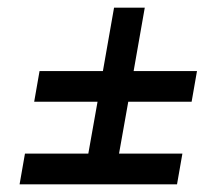

<svg xmlns="http://www.w3.org/2000/svg" viewBox="-20 -575 533 500"><path d="M31 -95 45 -175H210L234 -310H69L83 -390H248L277 -555H357L328 -390H493L479 -310H314L290 -175H455L441 -95Z"/></svg>

Font: Scada
Style: Italic
Weight: 400
Italic angle: -10°
Designer: Jovanny Lemonad
Foundry: Jovanny Lemonad
Version: Version 4.100;PS 004.100;hotconv 1.0.88;makeotf.lib2.5.64775